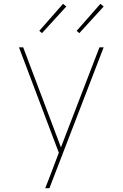

<svg xmlns="http://www.w3.org/2000/svg" viewBox="-20 -767 640 1002"><path d="M216 215Q224 195 232 174.5Q240 154 248 133L287 30L79 -520H101L298 2L499 -520H521L238 215ZM394 -594 380 -606 504 -747 521 -733ZM199 -594 185 -606 309 -747 326 -733Z"/></svg>

Font: Iosevka Aile Thin
Style: Regular
Weight: 100
Designer: Belleve Invis
Foundry: Belleve Invis
Version: Version 31.1.0; ttfautohint (v1.8.4)